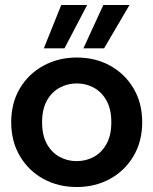

<svg xmlns="http://www.w3.org/2000/svg" viewBox="-20 -739 616 771"><path d="M288 12Q214 12 154.5 -20.5Q95 -53 60 -112Q25 -171 25 -248Q25 -326 60 -384.5Q95 -443 155 -475.5Q215 -508 288 -508Q363 -508 422 -475.5Q481 -443 516 -384.5Q551 -326 551 -248Q551 -171 516 -112Q481 -53 421.5 -20.5Q362 12 288 12ZM288 -92Q326 -92 357.5 -109.5Q389 -127 408 -161.5Q427 -196 427 -248Q427 -300 408 -334.5Q389 -369 357.5 -386.5Q326 -404 289 -404Q251 -404 219 -386.5Q187 -369 168 -334.5Q149 -300 149 -248Q149 -196 168 -161.5Q187 -127 218.5 -109.5Q250 -92 288 -92ZM315 -545 395 -719H500L398 -545ZM156 -545 226 -719H330L239 -545Z"/></svg>

Font: Host Grotesk SemiBold
Style: Regular
Weight: 600
Designer: Doukan Karapınar
Foundry: Element Type
Version: Version 1.003